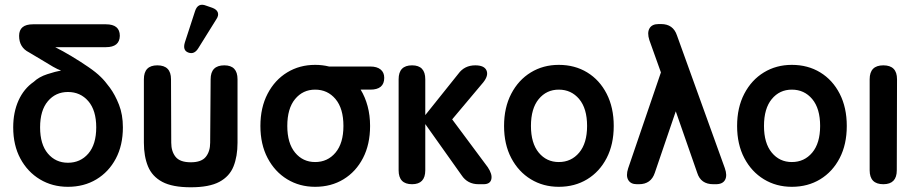

<svg xmlns="http://www.w3.org/2000/svg" viewBox="-20 -781 3884 814"><path d="M268 11Q202 11 149.5 -20.5Q97 -52 66.5 -108.5Q36 -165 36 -241Q36 -305 58.5 -355Q81 -405 123 -434Q145 -455 180.5 -466.5Q216 -478 239 -482Q226 -486 205 -498Q182 -512 155 -528Q128 -544 103 -559Q61 -580 61 -629Q61 -678 120 -678H429Q488 -678 488 -629Q487 -581 429 -581H214Q246 -565 283.5 -542.5Q321 -520 354.5 -497Q388 -474 407 -455Q424 -439 446 -409Q468 -379 484.5 -337Q501 -295 501 -241Q501 -165 471 -108.5Q441 -52 388.5 -20.5Q336 11 268 11ZM268 -91Q321 -91 354.5 -130Q388 -169 388 -241Q388 -313 354.5 -352Q321 -391 268 -391Q216 -391 183 -352Q150 -313 150 -241Q150 -169 183 -130Q216 -91 268 -91Z M789 13Q711 13 668 -10Q625 -33 607.5 -75.5Q590 -118 590 -176V-445Q590 -504 647 -504Q705 -504 705 -445L706 -176Q706 -139 724.5 -116Q743 -93 789 -93Q834 -93 852.5 -116Q871 -139 871 -176L873 -445Q873 -504 931 -504Q987 -504 987 -445V-176Q987 -118 970 -75.5Q953 -33 910 -10Q867 13 789 13ZM821 -577Q804 -549 779 -558Q753 -567 764 -602L807 -734Q819 -771 854 -757L880 -748Q899 -741 903.5 -728Q908 -715 897 -699Z M1316 11Q1250 11 1197.5 -21Q1145 -53 1114.5 -111Q1084 -169 1084 -247Q1084 -325 1114.5 -383.5Q1145 -442 1197.5 -474Q1250 -506 1316 -506Q1347 -506 1375 -499H1550Q1578 -499 1593.5 -486.5Q1609 -474 1609 -451Q1609 -401 1550 -401H1509Q1528 -370 1538.5 -331Q1549 -292 1549 -247Q1549 -169 1519 -111Q1489 -53 1436.5 -21Q1384 11 1316 11ZM1316 -94Q1369 -94 1402.5 -134Q1436 -174 1436 -247Q1436 -321 1402.5 -361Q1369 -401 1316 -401Q1264 -401 1231 -361Q1198 -321 1198 -247Q1198 -174 1231 -134Q1264 -94 1316 -94Z M1727 0Q1670 0 1670 -59V-445Q1670 -504 1727 -504Q1783 -504 1783 -445V-293L1923 -468Q1949 -504 1995 -504Q2033 -504 2042.5 -482.5Q2052 -461 2029 -432L1897 -275L2048 -72Q2068 -42 2063 -21Q2058 0 2030 0H2009Q1962 0 1937 -38L1783 -255V-59Q1783 0 1727 0Z M2349 11Q2283 11 2230.5 -21Q2178 -53 2147.5 -111Q2117 -169 2117 -247Q2117 -325 2147.5 -383.5Q2178 -442 2230.5 -474Q2283 -506 2349 -506Q2417 -506 2469.5 -474Q2522 -442 2552 -383.5Q2582 -325 2582 -247Q2582 -169 2552 -111Q2522 -53 2469.5 -21Q2417 11 2349 11ZM2349 -94Q2402 -94 2435.5 -134Q2469 -174 2469 -247Q2469 -321 2435.5 -361Q2402 -401 2349 -401Q2297 -401 2264 -361Q2231 -321 2231 -247Q2231 -174 2264 -134Q2297 -94 2349 -94Z M2680 0Q2654 0 2643.5 -18Q2633 -36 2643 -67L2782 -474L2733 -611Q2723 -642 2733.5 -660.5Q2744 -679 2772 -679H2783Q2834 -679 2850 -631L3053 -68Q3064 -37 3054 -18.5Q3044 0 3015 0H3004Q2951 0 2936 -48L2845 -309L2756 -48Q2740 0 2689 0Z M3337 11Q3271 11 3218.5 -21Q3166 -53 3135.5 -111Q3105 -169 3105 -247Q3105 -325 3135.5 -383.5Q3166 -442 3218.5 -474Q3271 -506 3337 -506Q3405 -506 3457.5 -474Q3510 -442 3540 -383.5Q3570 -325 3570 -247Q3570 -169 3540 -111Q3510 -53 3457.5 -21Q3405 11 3337 11ZM3337 -94Q3390 -94 3423.5 -134Q3457 -174 3457 -247Q3457 -321 3423.5 -361Q3390 -401 3337 -401Q3285 -401 3252 -361Q3219 -321 3219 -247Q3219 -174 3252 -134Q3285 -94 3337 -94Z M3725 0Q3667 0 3667 -59V-445Q3667 -504 3725 -504Q3783 -504 3783 -445L3782 -59Q3782 0 3725 0Z"/></svg>

Font: Zen Maru Gothic
Style: Bold
Weight: 700
Designer: Yoshimichi Ohira
Foundry: Positype
Version: Version 1.001